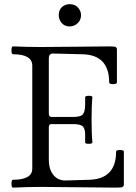

<svg xmlns="http://www.w3.org/2000/svg" viewBox="-20 -882 643 906"><path d="M34.2 0ZM362.3 -810.5Q362.3 -782.7 338.9 -766.6Q325.7 -757.3 309.1 -757.3Q279.8 -757.3 265.1 -781.7Q257.3 -794.9 257.3 -810.5Q257.3 -841.3 281.2 -855Q293.9 -862.3 309.1 -862.3Q337.9 -862.3 353.5 -839.4Q362.3 -826.2 362.3 -810.5ZM132.3 -86.4V-572.3Q132.3 -626 41 -626Q34.2 -626 34.2 -644.5Q34.2 -663.1 41 -663.1Q109.4 -660.2 173.1 -660.2Q236.8 -660.2 344.2 -661.6Q451.7 -663.1 496.6 -663.1Q521.5 -663.1 526.6 -659.7Q531.7 -656.2 531.7 -649.9V-493.2Q531.7 -484.9 513.4 -484.9Q495.1 -484.9 495.1 -493.2Q495.1 -623 369.1 -626L230.5 -629.4Q210.4 -629.9 210.4 -606V-346.2Q210.4 -330.1 224.1 -330.1H324.7Q362.8 -330.1 372.3 -344.2Q381.8 -358.4 381.8 -387.2V-423.3Q381.8 -429.7 398.9 -429.9Q416 -430.2 416 -423.3Q412.1 -388.7 412.1 -318.8Q412.1 -249 416 -210Q416 -203.6 398.9 -203.4Q381.8 -203.1 381.8 -210V-250Q381.8 -271 372.3 -283.7Q362.8 -296.4 324.7 -296.4H222.7Q210.4 -296.4 210.4 -281.2V-127.9Q210.4 -72.8 242.2 -45.9Q260.7 -30.3 286.6 -30.3L401.4 -33.7Q527.8 -37.6 527.8 -166Q527.8 -174.3 546.1 -174.3Q564.5 -174.3 564.5 -166V-11.2Q564.5 1 550.8 2.4Q543 3.4 528.8 3.4Q472.2 3.4 355.2 1.7Q238.3 0 175.3 0Q112.3 0 41 3.4Q34.2 3.4 34.2 -14.9Q34.2 -33.2 41 -33.7Q132.3 -33.7 132.3 -86.4Z"/></svg>

Font: Junicode
Style: Regular
Weight: 400
Designer: Peter S. Baker
Foundry: Briery Creek Software
Version: Version 0.7.2